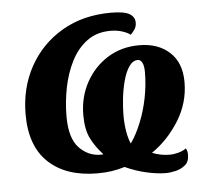

<svg xmlns="http://www.w3.org/2000/svg" viewBox="-46 -594 720 672"><g transform="rotate(-5 314.5 -258.0)"><path d="M510 30Q481 30 443 21.5Q405 13 368 -4Q346 3 322.5 6.5Q299 10 272 10Q163 10 101 -47.5Q39 -105 39 -217Q39 -310 80 -384.5Q121 -459 195 -502.5Q269 -546 367 -546Q414 -546 432.5 -535Q451 -524 451 -504Q451 -489 443 -478.5Q435 -468 430 -463Q422 -470 403 -476.5Q384 -483 360 -483Q312 -483 278 -458Q244 -433 222.5 -391Q201 -349 191 -298.5Q181 -248 181 -198Q181 -121 213 -87.5Q245 -54 289 -54Q294 -54 298 -55Q271 -84 255.5 -115.5Q240 -147 240 -197Q240 -260 268 -311.5Q296 -363 344.5 -393.5Q393 -424 456 -424Q522 -424 562.5 -387Q603 -350 603 -282Q603 -209 564 -146.5Q525 -84 468 -45Q497 -33 530 -33Q544 -33 560.5 -37.5Q577 -42 587 -50Q593 -42 593 -27Q593 -3 578.5 9Q564 21 545 25.5Q526 30 510 30ZM397 -84Q417 -112 433.5 -152.5Q450 -193 459 -238.5Q468 -284 468 -329Q468 -351 462 -362Q456 -373 447 -373Q429 -373 416 -354Q403 -335 395 -305Q387 -275 383.5 -243Q380 -211 380 -185Q380 -154 384.5 -127.5Q389 -101 397 -84Z"/></g></svg>

Font: Noto Serif Condensed ExtraBold
Style: Italic
Weight: 800
Width: 3
Italic angle: -12°
Designer: Monotype Design Team
Foundry: Monotype Imaging Inc.
Version: Version 2.014; ttfautohint (v1.8.4.7-5d5b)